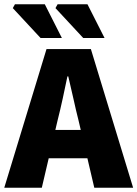

<svg xmlns="http://www.w3.org/2000/svg" viewBox="-30 -880 644 900"><path d="M-10 0 188 -650H396L594 0H412L338 -316Q326 -363 314 -418Q302 -473 290 -522H286Q276 -473 264 -418Q252 -363 240 -316L166 0ZM132 -138V-271H450V-138ZM160 -702 30 -842 40 -860H180L260 -702ZM360 -702 230 -842 240 -860H380L460 -702Z"/></svg>

Font: Source Sans 3 ExtraLight Black
Style: Regular
Weight: 900
Version: Version 3.052;hotconv 1.1.0;makeotfexe 2.6.0